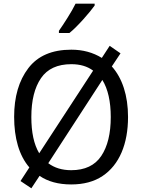

<svg xmlns="http://www.w3.org/2000/svg" viewBox="-20 -996 775 1047"><path d="M678.2 -357.9C678.2 -475.1 647 -569.8 589.8 -633.8L637.2 -705.1L578.1 -746.1L535.2 -680.2C486.8 -710 431.6 -725.1 369.1 -725.1C263.7 -725.1 185.5 -691.4 134.3 -624C83 -556.6 57.1 -468.3 57.1 -358.9C57.1 -243.2 84 -147.9 140.1 -83L91.8 -8.8L150.9 30.8L195.8 -37.1C240.2 -6.3 298.3 9.8 368.2 9.8C436 9.8 493.2 -5.4 539.1 -36.1C630.9 -97.2 678.2 -211.4 678.2 -357.9ZM584 -357.9C584 -268.1 566.9 -197.3 532.2 -145.5C497.6 -93.8 442.9 -67.9 368.2 -67.9C318.8 -67.9 276.9 -80.6 243.2 -106L538.1 -560.1C568.8 -510.7 584 -441.9 584 -357.9ZM150.9 -357.9C150.9 -448.2 168.5 -518.6 203.6 -569.8C238.3 -620.6 293.5 -646 369.1 -646C417 -646 456.5 -634.3 487.8 -610.8L193.8 -160.2C164.6 -209 150.9 -275.4 150.9 -357.9ZM392.1 -976.1C380.9 -953.1 366.2 -927.7 348.1 -898.9C330.1 -870.1 314.5 -846.7 301.3 -828.1V-815.9H358.4C402.3 -850.6 472.2 -931.6 496.1 -965.8V-976.1Z"/></svg>

Font: Avrile Sans
Style: Regular
Weight: 400
Designer: Monotype Design Team, Google (font), Stefan Peev (BGR Cyrillic), Cristiano Sobral (main changes)
Foundry: The Avrile Sans Project Authors
Version: Version 3.110